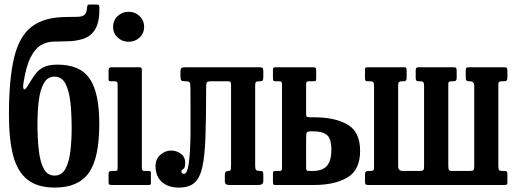

<svg xmlns="http://www.w3.org/2000/svg" viewBox="-20 -817 2282 848"><path d="M419 -782.5Q420 -722 401.8 -690Q383.5 -658 349.8 -646.2Q316 -634.5 270.5 -634.5Q242 -634.5 214 -633.2Q186 -632 160.8 -617.5Q135.5 -603 115.8 -565Q96 -527 84 -453Q80 -429 85.2 -423.2Q90.5 -417.5 103.5 -439.5Q119.5 -466.5 134.2 -487.2Q149 -508 171.5 -519.8Q194 -531.5 234 -531.5Q334 -531.5 376.2 -469.5Q418.5 -407.5 418.5 -270Q418.5 -118 372 -53.2Q325.5 11.5 222.5 11.5Q146 11.5 101.5 -23.5Q57 -58.5 38.2 -129.8Q19.5 -201 19.5 -310.5Q19.5 -468.5 42.5 -563.2Q65.5 -658 121 -700Q176.5 -742 274.5 -742Q305.5 -742 324.8 -742.8Q344 -743.5 353.5 -752Q363 -760.5 364.5 -783.5Q365.5 -792 367.2 -794.5Q369 -797 378.5 -797H406Q414.5 -797 416.8 -794.2Q419 -791.5 419 -782.5ZM145.5 -270Q145.5 -206.5 151.2 -154.5Q157 -102.5 173.2 -72Q189.5 -41.5 221 -41.5Q252.5 -41.5 268.8 -71.2Q285 -101 290.8 -148.8Q296.5 -196.5 296.5 -250Q296.5 -314 290.8 -365.8Q285 -417.5 268.8 -448Q252.5 -478.5 221 -478.5Q189.5 -478.5 173.2 -448.8Q157 -419 151.2 -371.5Q145.5 -324 145.5 -270Z M479.5 -698.5Q479.5 -727 499.8 -746Q520 -765 548 -765Q576.5 -765 596.5 -746Q616.5 -727 616.5 -698.5Q616.5 -670 596.5 -651.2Q576.5 -632.5 548 -632.5Q520 -632.5 499.8 -651.2Q479.5 -670 479.5 -698.5ZM488 -458H470.5Q463 -458 461.2 -460.2Q459.5 -462.5 459.5 -469.5V-507Q459.5 -520 472 -520H596.5Q606.5 -520 606.5 -509.5V-74Q606.5 -62 617 -62H634Q641.5 -62 644 -60.5Q646.5 -59 646.5 -51.5V-12.5Q646.5 -5 645 -2.5Q643.5 0 635.5 0H474.5Q466 0 462.8 -2Q459.5 -4 459.5 -12V-47Q459.5 -57 463.2 -59.5Q467 -62 476 -62H488Q496 -62 497.8 -64.8Q499.5 -67.5 499.5 -75.5V-446Q499.5 -458 488 -458Z M667 -83.5Q667 -114.5 688.2 -133.2Q709.5 -152 735 -152Q760.5 -152 779.2 -137.8Q798 -123.5 798 -98Q798 -75 789.5 -70.2Q781 -65.5 781 -60Q781 -54 784.8 -51.5Q788.5 -49 792.5 -49Q803.5 -49 809.5 -73.2Q815.5 -97.5 818.2 -138.2Q821 -179 821.5 -228.8Q822 -278.5 821.5 -330.5Q821 -382.5 821 -428.5Q821 -446 818.2 -452Q815.5 -458 801.5 -458H798.5Q784 -458 780.5 -462.2Q777 -466.5 777 -483V-498.5Q777 -514 782.5 -517Q788 -520 802 -520H1124Q1136 -520 1139.5 -517Q1143 -514 1143 -501.5V-479.5Q1143 -466 1140.2 -462Q1137.5 -458 1127.5 -458H1127Q1114.5 -458 1110.8 -455Q1107 -452 1107 -439V-83.5Q1107 -71 1111 -66.5Q1115 -62 1126.5 -62H1130.5Q1138.5 -62 1140.8 -57.8Q1143 -53.5 1143 -46V-17.5Q1143 0 1122 0H994.5Q983 0 978 -3.5Q973 -7 973 -17.5V-46.5Q973 -62 989.5 -62H989Q996.5 -62 998.5 -65.8Q1000.5 -69.5 1000.5 -87V-439Q1000.5 -450 998.5 -454Q996.5 -458 985.5 -458H912.5Q896.5 -458 893.5 -453Q890.5 -448 890.5 -432Q890.5 -299 887.5 -212.8Q884.5 -126.5 873.2 -77.5Q862 -28.5 837.5 -8.5Q813 11.5 770 11.5Q723.5 11.5 695.2 -13Q667 -37.5 667 -83.5Z M1197 0Q1189 0 1187.2 -2.5Q1185.5 -5 1185.5 -13V-51Q1185.5 -58.5 1189 -60.2Q1192.5 -62 1199.5 -62H1214.5Q1222 -62 1223.8 -65Q1225.5 -68 1225.5 -75.5V-441Q1225.5 -450.5 1223.5 -454.2Q1221.5 -458 1212.5 -458H1198Q1190.5 -458 1188 -460Q1185.5 -462 1185.5 -470V-508Q1185.5 -516 1188.5 -518Q1191.5 -520 1199 -520H1359Q1369.5 -520 1373 -518Q1376.5 -516 1376.5 -505V-472.5Q1376.5 -462 1374.2 -460Q1372 -458 1361.5 -458H1344.5Q1336.5 -458 1334.2 -454.8Q1332 -451.5 1332 -443V-311.5Q1332 -302.5 1336 -300.8Q1340 -299 1349 -299H1367Q1459.5 -299 1515 -266.8Q1570.5 -234.5 1570.5 -150.5Q1570.5 -67 1515 -33.5Q1459.5 0 1367 0ZM1362.5 -62Q1403.5 -62 1423.5 -84Q1443.5 -106 1443.5 -155.5Q1443.5 -205.5 1423.5 -221.2Q1403.5 -237 1362.5 -237H1354Q1338.5 -237 1335.2 -232Q1332 -227 1332 -209V-80Q1332 -68 1334.2 -65Q1336.5 -62 1347 -62Z M1853 -437.5Q1853 -449 1850 -453.5Q1847 -458 1836 -458H1832.5Q1822.5 -458 1819.2 -461Q1816 -464 1816 -475V-505Q1816 -514 1818.8 -517Q1821.5 -520 1830 -520H1983Q1992 -520 1994.5 -516.8Q1997 -513.5 1997 -504V-474Q1997 -463.5 1993.2 -460.8Q1989.5 -458 1980.5 -458H1976Q1966.5 -458 1963.2 -455.8Q1960 -453.5 1960 -444V-84.5Q1960 -71.5 1962.5 -66.8Q1965 -62 1978 -62H2054.5Q2066.5 -62 2070.5 -65.2Q2074.5 -68.5 2074.5 -81.5V-437.5Q2074.5 -458 2055 -458H2053.5Q2044 -458 2040.5 -461Q2037 -464 2037 -475V-505Q2037 -514 2039.8 -517Q2042.5 -520 2051 -520H2207Q2216 -520 2218.5 -516.8Q2221 -513.5 2221 -504V-474Q2221 -463.5 2217 -460.8Q2213 -458 2203 -458H2198Q2188.5 -458 2184.8 -455.8Q2181 -453.5 2181 -444V-84.5Q2181 -71.5 2183.5 -66.8Q2186 -62 2199 -62H2208Q2216.5 -62 2218.8 -58.8Q2221 -55.5 2221 -47V-11Q2221 -3 2217.5 -1.5Q2214 0 2205.5 0H1606Q1597 0 1594.5 -3.2Q1592 -6.5 1592 -16V-46Q1592 -56.5 1596 -59.2Q1600 -62 1610 -62H1615Q1624.5 -62 1628.2 -64.2Q1632 -66.5 1632 -76V-435.5Q1632 -448.5 1629.5 -453.2Q1627 -458 1614 -458H1605Q1596.5 -458 1594.2 -461.2Q1592 -464.5 1592 -473V-509Q1592 -517.5 1595.5 -518.8Q1599 -520 1607.5 -520H1765Q1772.5 -520 1774.2 -516.5Q1776 -513 1776 -504.5V-472.5Q1776 -458 1764 -458H1757Q1746 -458 1742.2 -454.8Q1738.5 -451.5 1738.5 -438.5V-82.5Q1738.5 -62 1759.5 -62H1833Q1845 -62 1849 -65.2Q1853 -68.5 1853 -81.5Z"/></svg>

Font: Besley* Condensed Medium
Style: Regular
Weight: 500
Width: 3
Designer: Owen Earl
Foundry: indestructible type*
Version: Version 3.000; ttfautohint (v1.8.3)